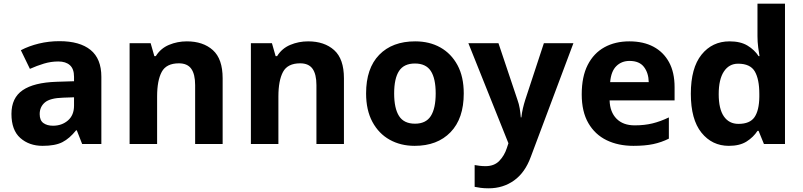

<svg xmlns="http://www.w3.org/2000/svg" viewBox="-20 -780 4350 1040"><path d="M302 -557Q412 -557 470.5 -509.5Q529 -462 529 -364V0H425L396 -74H392Q357 -30 318 -10Q279 10 211 10Q138 10 90 -32.5Q42 -75 42 -163Q42 -250 103 -291.5Q164 -333 286 -337L381 -340V-364Q381 -407 358.5 -427Q336 -447 296 -447Q256 -447 218 -435.5Q180 -424 142 -407L93 -508Q137 -531 190.5 -544Q244 -557 302 -557ZM323 -251Q251 -249 223 -225Q195 -201 195 -162Q195 -128 215 -113.5Q235 -99 267 -99Q315 -99 348 -127.5Q381 -156 381 -208V-253Z M992 -556Q1080 -556 1133 -508.5Q1186 -461 1186 -356V0H1037V-319Q1037 -378 1016 -407.5Q995 -437 949 -437Q881 -437 856 -390.5Q831 -344 831 -257V0H682V-546H796L816 -476H824Q850 -518 895.5 -537Q941 -556 992 -556Z M1649 -556Q1737 -556 1790 -508.5Q1843 -461 1843 -356V0H1694V-319Q1694 -378 1673 -407.5Q1652 -437 1606 -437Q1538 -437 1513 -390.5Q1488 -344 1488 -257V0H1339V-546H1453L1473 -476H1481Q1507 -518 1552.5 -537Q1598 -556 1649 -556Z M2492 -273.7Q2492 -138 2420.5 -64Q2349 10 2226 10Q2150.1 10 2090.8 -23.1Q2031.4 -56.2 1997.2 -119.8Q1963 -183.4 1963 -274Q1963 -410 2034 -483Q2105 -556 2229 -556Q2306.4 -556 2365.2 -523Q2424 -490 2458 -427.3Q2492 -364.5 2492 -273.7ZM2115 -274Q2115 -193 2141.5 -151.5Q2168 -110 2227.9 -110Q2287 -110 2313.5 -151.5Q2340 -193 2340 -274Q2340 -355 2313.5 -395.5Q2287 -436 2227.5 -436Q2168 -436 2141.5 -395.5Q2115 -355 2115 -274Z M2517 -546H2680L2783 -239Q2791 -217 2795 -193.5Q2799 -170 2801 -144H2804Q2807 -170 2812.5 -193.5Q2818 -217 2825 -239L2926 -546H3086L2855 70Q2824 155 2764.5 197.5Q2705 240 2627 240Q2602 240 2583.5 237.5Q2565 235 2551 232V114Q2562 116 2577.5 118Q2593 120 2610 120Q2657 120 2684.5 91.5Q2712 63 2725 23L2734 -4Z M3389 -556Q3465 -556 3519.5 -527Q3574 -498 3604 -443Q3634 -388 3634 -308V-236H3282Q3284 -173 3319.5 -137Q3355 -101 3418 -101Q3471 -101 3514 -111.5Q3557 -122 3603 -144V-29Q3563 -9 3518.5 0.5Q3474 10 3411 10Q3329 10 3266 -20.5Q3203 -51 3167 -113Q3131 -175 3131 -269Q3131 -365 3163.5 -428.5Q3196 -492 3254 -524Q3312 -556 3389 -556ZM3390 -450Q3347 -450 3318.5 -422Q3290 -394 3285 -335H3494Q3493 -385 3468 -417.5Q3443 -450 3390 -450Z M3928 10Q3837 10 3779.5 -61.5Q3722 -133 3722 -272Q3722 -412 3780 -484Q3838 -556 3932 -556Q3991 -556 4029 -533Q4067 -510 4089 -476H4094Q4091 -492 4087 -522.5Q4083 -553 4083 -585V-760H4232V0H4118L4089 -71H4083Q4061 -37 4024 -13.5Q3987 10 3928 10ZM3980 -109Q4042 -109 4067 -145.5Q4092 -182 4093 -255V-271Q4093 -351 4068.5 -393Q4044 -435 3978 -435Q3929 -435 3901 -392.5Q3873 -350 3873 -270Q3873 -190 3901 -149.5Q3929 -109 3980 -109Z"/></svg>

Font: Noto Sans Gunjala Gondi
Style: Regular
Weight: 400
Designer: Ek Type
Foundry: Ek Type
Version: Version 1.004